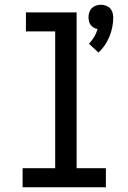

<svg xmlns="http://www.w3.org/2000/svg" viewBox="-20 -787 540 807"><path d="M394 -566 354 -603Q366 -616 375.5 -631.5Q385 -647 390 -665Q382 -666 374.5 -670.5Q367 -675 361.5 -682Q356 -689 354 -697.5Q352 -706 352 -715Q352 -725 355.5 -735.5Q359 -746 366 -753Q373 -760 383.5 -763.5Q394 -767 404 -767Q414 -767 424.5 -763.5Q435 -760 442 -753Q449 -746 452.5 -735.5Q456 -725 456 -715Q456 -694 452 -673.5Q448 -653 440 -633.5Q432 -614 420.5 -597Q409 -580 394 -566ZM75 0V-80H212V-655H89V-735H302V-80H425V0Z"/></svg>

Font: Iosevka Fixed Medium
Style: Regular
Weight: 500
Monospace: yes
Designer: Belleve Invis
Foundry: Belleve Invis
Version: Version 32.3.0